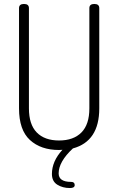

<svg xmlns="http://www.w3.org/2000/svg" viewBox="-20 -751 597 969"><path d="M76 -204V-710Q76 -731 101 -731Q126 -731 126 -710V-204Q126 -123 165.5 -82.5Q205 -42 278 -42Q351 -42 391 -82.5Q431 -123 431 -204V-710Q431 -731 456 -731Q481 -731 481 -710V-204Q481 -38 348 -2Q276 65 276 124Q276 167 339 167Q357 167 357 183Q357 198 333 198Q296 198 269 181Q242 164 242 127Q242 63 295 5Q289 6 278 6Q186 6 131 -44.5Q76 -95 76 -204Z"/></svg>

Font: Terminal Dosis
Style: Light
Weight: 300
Designer: EdgarTolentino, PabloImpallari, IginoMarini
Foundry: EdgarTolentino, PabloImpallari, IginoMarini
Version: Version 1.006